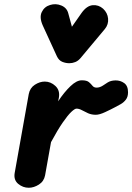

<svg xmlns="http://www.w3.org/2000/svg" viewBox="-20 -885 624 905"><path d="M115.5 0Q88 0 66 -18.2Q44 -36.5 49 -68.5L115.5 -441.5Q121 -470.5 144.2 -485.5Q167.5 -500.5 191 -500.5Q219 -500.5 241.2 -479.8Q263.5 -459 257.5 -424.5L254 -407.5Q282.5 -450.5 311.8 -478.5Q341 -506.5 365.5 -506.5Q389 -506.5 399 -498Q409 -489.5 415.8 -480.8Q422.5 -472 435.5 -472Q450 -472 464.8 -481.5Q479.5 -491 487 -496Q501.5 -505.5 524.2 -506Q547 -506.5 565.2 -493.5Q583.5 -480.5 583.5 -450Q583.5 -428.5 573.2 -415.2Q563 -402 548.8 -394Q534.5 -386 523 -380Q503.5 -369.5 476.2 -356.8Q449 -344 431.5 -344Q411.5 -344 395.2 -351.2Q379 -358.5 365.8 -365.8Q352.5 -373 340.5 -373Q332.5 -373 316 -357.5Q299.5 -342 275.5 -307.2Q251.5 -272.5 220.5 -215L192.5 -58.5Q187 -30 163.2 -15Q139.5 0 115.5 0ZM307 -587Q290 -587 273.8 -593.5Q257.5 -600 248 -620L182 -764Q164.5 -802.5 176.8 -828Q189 -853.5 216 -861.5Q243 -870 269.2 -859Q295.5 -848 302 -821.5L319 -759L364.5 -824Q389 -858 416.8 -860.5Q444.5 -863 466 -844Q487 -824.5 489.5 -797.2Q492 -770 474.5 -748.5L359.5 -611Q348.5 -598 334.8 -592.5Q321 -587 307 -587Z"/></svg>

Font: Edu VIC WA NT Hand
Style: Regular
Weight: 400
Designer: Tina and Corey Anderson, Eben Sorkin, Mirko Velimirovic
Foundry: Google for Education
Version: Version 1.000